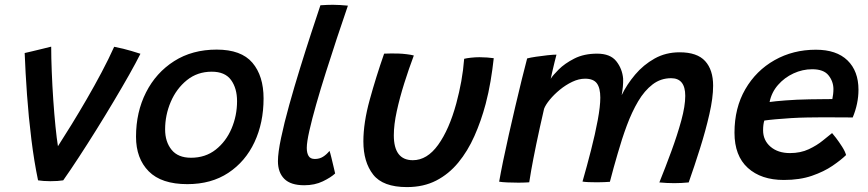

<svg xmlns="http://www.w3.org/2000/svg" viewBox="-20 -736 3536 782"><path d="M445 -545.5Q483.5 -538 515 -528.5Q546.5 -519 552 -517Q534 -481 505.8 -431Q477.5 -381 443.2 -323.5Q409 -266 372.5 -207.5Q336 -149 301.2 -95.8Q266.5 -42.5 237.5 -1.5Q216.5 2 185 2Q170.5 2 157.2 1Q144 0 135 -1.5Q119 -77.5 107.8 -168.2Q96.5 -259 90 -350.2Q83.5 -441.5 80.5 -520Q89.5 -522 109.8 -526.8Q130 -531.5 152 -537Q174 -542.5 188.5 -546Q188.5 -501 190.8 -444Q193 -387 197 -328.8Q201 -270.5 206 -220.8Q211 -171 216 -140.5Q240.5 -178.5 271 -228Q301.5 -277.5 333.2 -332.2Q365 -387 394 -441.8Q423 -496.5 445 -545.5Z M743 14Q637.5 14 585.8 -38.2Q534 -90.5 534 -179Q534 -279.5 574.8 -359.8Q615.5 -440 689.2 -487Q763 -534 862.5 -534Q962.5 -534 1008 -480.5Q1053.5 -427 1053.5 -335Q1053.5 -236 1016.5 -157Q979.5 -78 910 -32Q840.5 14 743 14ZM758 -93.5Q816.5 -93.5 858.5 -126.5Q900.5 -159.5 923 -212.2Q945.5 -265 945.5 -324Q945.5 -376.5 921 -410.2Q896.5 -444 842.5 -444Q784 -444 741.2 -409.5Q698.5 -375 675.5 -321.2Q652.5 -267.5 652.5 -209Q652.5 -158.5 678.8 -126Q705 -93.5 758 -93.5Z M1345 -29.5Q1328 -13.5 1295 2.5Q1262 18.5 1219 18.5Q1164 18.5 1138 -7.5Q1112 -33.5 1112 -79.5Q1112 -114 1124.8 -174.5Q1137.5 -235 1158 -308.5Q1178.5 -382 1202 -458Q1225.5 -534 1247.5 -601.2Q1269.5 -668.5 1285 -714.5Q1313.5 -716.5 1336 -716.5Q1351 -716.5 1365.8 -715.5Q1380.5 -714.5 1397 -713Q1375.5 -651 1352.5 -581.2Q1329.5 -511.5 1307.5 -442.2Q1285.5 -373 1268 -311.5Q1250.5 -250 1240 -203.5Q1229.5 -157 1229.5 -133.5Q1229.5 -113 1236.8 -100.8Q1244 -88.5 1262.5 -88.5Q1281.5 -88.5 1296 -97.8Q1310.5 -107 1322 -121.5Q1324.5 -115.5 1329.5 -95Q1334.5 -74.5 1339.2 -54.5Q1344 -34.5 1345 -29.5Z M1870.5 -496.5Q1880 -499 1898 -501Q1916 -503 1933 -503Q1947 -503 1964 -501.8Q1981 -500.5 1991 -499Q1986 -453 1978 -405.5Q1970 -358 1958 -312.5Q1939.5 -243 1912.2 -181.8Q1885 -120.5 1846.5 -73.8Q1808 -27 1756.5 -0.5Q1705 26 1637.5 26Q1539.5 26 1499.8 -25Q1460 -76 1460 -160Q1460 -236 1485.8 -329.5Q1511.5 -423 1544.5 -517.5Q1555 -518 1571 -518.2Q1587 -518.5 1600.5 -518Q1618.5 -517.5 1636.5 -515.2Q1654.5 -513 1665.5 -510Q1645 -455.5 1626.5 -396.8Q1608 -338 1596 -283Q1584 -228 1584 -185Q1584 -83.5 1661.5 -83.5Q1719.5 -83.5 1764.5 -146Q1809.5 -208.5 1838.5 -315Q1850.5 -359.5 1858.8 -405Q1867 -450.5 1870.5 -496.5Z M2013 4Q2019 -30.5 2029.2 -80.5Q2039.5 -130.5 2052.5 -188Q2065.5 -245.5 2079 -303.2Q2092.5 -361 2105 -411.5Q2117.5 -462 2127 -498Q2140 -501.5 2163.5 -505Q2187 -508.5 2210.2 -511Q2233.5 -513.5 2246.5 -513.5Q2243.5 -503 2238.5 -482.2Q2233.5 -461.5 2229 -442Q2224.5 -422.5 2223 -415Q2231 -428.5 2255.5 -453Q2280 -477.5 2319.2 -497.5Q2358.5 -517.5 2412 -517.5Q2465.5 -517.5 2490 -486.8Q2514.5 -456 2518 -415.5Q2518.5 -399 2516.8 -381.8Q2515 -364.5 2512 -348.5Q2533 -392 2566.8 -432Q2600.5 -472 2646 -497.5Q2691.5 -523 2748 -523Q2819.5 -523 2852 -487.2Q2884.5 -451.5 2884.5 -387Q2884.5 -337.5 2869.2 -270.8Q2854 -204 2831.2 -131.8Q2808.5 -59.5 2785 7Q2755 10 2726 10Q2711 10 2695.8 9.2Q2680.5 8.5 2665.5 7Q2690 -53.5 2714.2 -119.5Q2738.5 -185.5 2754.8 -245Q2771 -304.5 2771 -345.5Q2771 -417.5 2713.5 -417.5Q2671 -417.5 2638 -392.2Q2605 -367 2579.2 -323.5Q2553.5 -280 2533 -224.8Q2512.5 -169.5 2495.5 -109.5Q2487.5 -82.5 2479.5 -53.5Q2471.5 -24.5 2464 4.5Q2455 5 2440.8 5.8Q2426.5 6.5 2412 6.5Q2394 6.5 2377 5.8Q2360 5 2352.5 3.5Q2370.5 -59 2387.2 -124.5Q2404 -190 2414.5 -246.5Q2425 -303 2425 -338.5Q2425 -377.5 2411 -396.5Q2397 -415.5 2363 -415.5Q2337.5 -415.5 2310.8 -402.8Q2284 -390 2260.2 -370.5Q2236.5 -351 2219.2 -330Q2202 -309 2196 -293Q2177.5 -213 2164.2 -148.8Q2151 -84.5 2143.8 -43.8Q2136.5 -3 2135.5 6.5Q2130.5 7 2116.5 7.5Q2102.5 8 2092.5 8Q2069 8 2046.5 7Q2024 6 2013 4Z M3426 -104.5Q3405.5 -84.5 3370.8 -60.8Q3336 -37 3286.8 -20Q3237.5 -3 3172.5 -3Q3080 -3 3025.8 -52.2Q2971.5 -101.5 2971.5 -195.5Q2971.5 -296.5 3015.5 -372.5Q3059.5 -448.5 3134.8 -491Q3210 -533.5 3303 -533.5Q3387 -533.5 3431.8 -490Q3476.5 -446.5 3476.5 -370.5Q3476.5 -314 3453 -257.5Q3447 -257.5 3424.8 -257.8Q3402.5 -258 3373 -258Q3343.5 -258 3315 -258Q3286.5 -258 3268 -257.5Q3237 -257 3202.8 -255Q3168.5 -253 3139 -250.2Q3109.5 -247.5 3093 -245Q3088 -229 3088 -205.5Q3088 -164.5 3118.2 -138.5Q3148.5 -112.5 3197.5 -112.5Q3240.5 -112.5 3274 -128.2Q3307.5 -144 3331.2 -163.5Q3355 -183 3369 -194Q3372.5 -190.5 3384.8 -174.5Q3397 -158.5 3409.5 -139Q3422 -119.5 3426 -104.5ZM3114.5 -320.5Q3134 -323.5 3178.8 -327Q3223.5 -330.5 3277.5 -331.5Q3309 -332 3336.8 -332.2Q3364.5 -332.5 3370 -332.5Q3372 -341 3373.2 -352Q3374.5 -363 3374.5 -374Q3374 -405 3354.2 -429.5Q3334.5 -454 3288 -454Q3248.5 -454 3211.8 -437Q3175 -420 3148.8 -390Q3122.5 -360 3114.5 -320.5Z"/></svg>

Font: Grandstander Medium
Style: Italic
Weight: 500
Italic angle: -15°
Designer: Tyler Finck
Foundry: Etcetera Type Co
Version: Version 1.200; ttfautohint (v1.8.3)